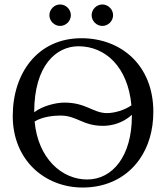

<svg xmlns="http://www.w3.org/2000/svg" viewBox="-20 -829 742 859"><path d="M390 -761C390 -735 412 -713 438 -713C464 -713 486 -735 486 -761C486 -787 464 -809 438 -809C412 -809 390 -787 390 -761ZM201 -761C201 -735 223 -713 249 -713C275 -713 297 -735 297 -761C297 -787 275 -809 249 -809C223 -809 201 -787 201 -761ZM331 -622C452.2 -622 552.3 -529.3 567.9 -357.7C535.5 -335.1 490.2 -323 459 -323C396 -323 366 -370 268 -370C231.7 -370 172.3 -356.4 133 -326.8V-327C133 -537 232 -622 331 -622ZM666 -329C666 -536 523 -658 344 -658C150.3 -658 37 -503.9 37 -310C37 -113 180 10 350 10C460.8 10 549.3 -37.7 604.2 -116C644 -172.7 666 -245 666 -329ZM570 -315.3V-310C570 -131 484 -26 370 -26C257.1 -26 150.2 -119.4 134.9 -285.4C169.7 -307.2 221.3 -312 250 -312C325 -312 349 -266 441 -266C478.6 -266 528.2 -277.3 570 -315.3Z"/></svg>

Font: Libertinus Math
Style: Regular
Weight: 400
Designer: Philipp H. Poll
Foundry: Khaled Hosny
Version: Version 6.2